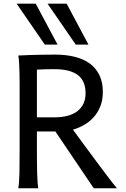

<svg xmlns="http://www.w3.org/2000/svg" viewBox="-20 -1011 677 1031"><path d="M178.2 -212.4Q178.2 -176.3 178.5 -144Q178.7 -111.8 179.4 -84.5Q180.2 -57.1 181.6 -35.6Q183.1 -14.2 185.5 0H78.1Q83.5 -29.3 84.5 -84.7Q85.4 -140.1 85.4 -212.4V-558.1Q85.4 -592.3 84.7 -621.8Q84 -651.4 82.5 -674.8Q81.1 -698.2 78.1 -712.9Q103.5 -713.9 134.3 -715.3Q160.6 -716.3 196.8 -717Q232.9 -717.8 275.9 -717.8Q333 -717.8 380.1 -706.3Q427.2 -694.8 460.9 -670.7Q494.6 -646.5 513.4 -608.4Q532.2 -570.3 532.2 -517.6Q532.2 -473.1 518.3 -439Q504.4 -404.8 481.7 -380.1Q459 -355.5 430.2 -339.4Q401.4 -323.2 371.6 -314.9Q386.2 -294.9 407.5 -265.9Q428.7 -236.8 452.9 -204.3Q477.1 -171.9 501.7 -138.4Q526.4 -105 547.9 -76.7Q569.3 -48.3 585.4 -27.8Q601.6 -7.3 607.9 0H483.4L277.3 -305.2H178.2ZM178.2 -380.9H271Q354 -380.9 396.7 -415Q439.5 -449.2 439.5 -510.3Q439.5 -541.5 429.9 -565.7Q420.4 -589.8 400.1 -606.2Q379.9 -622.6 347.9 -631.1Q315.9 -639.6 271 -639.6Q245.1 -639.6 221.4 -638.9Q197.8 -638.2 178.2 -637.2ZM337.9 -991.2 455.1 -771.5H386.7L235.4 -991.2ZM171.9 -991.2 289.1 -771.5H220.7L69.3 -991.2Z"/></svg>

Font: Andika FrenchTight
Style: Regular
Weight: 400
Designer: Victor Gaultney, Annie Olsen, Julie Remington, Don Collingsworth, Eric Hays, Becca Hirsbrunner
Foundry: SIL International
Version: Version 5.000 ; Dig1 Dig4Opn Dig7 LnSpcTght